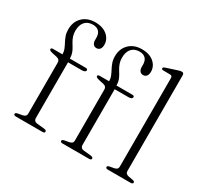

<svg xmlns="http://www.w3.org/2000/svg" viewBox="-148 -938 1219 1148"><g transform="rotate(30 462.0 -364.5)"><path d="M185.5 -51.5Q185.5 -41.5 191.8 -34.8Q198 -28 209.5 -27L260 -22Q268 -21 272.2 -18Q276.5 -15 276.5 -10Q276.5 0 261 0H77Q70.5 0 66.5 -2.8Q62.5 -5.5 62.5 -10Q62.5 -14.5 66.5 -17.2Q70.5 -20 78 -21.5L108.5 -27Q120.5 -29.5 126.8 -35.2Q133 -41 133 -51V-404Q133 -414.5 128 -421Q123 -427.5 110 -431L77.5 -438Q63 -441.5 58.8 -445Q54.5 -448.5 54.5 -452.5Q54.5 -457 57.8 -459.2Q61 -461.5 67.5 -461.5H148.5L133 -442.5V-460.5Q133 -480 126.2 -496.8Q119.5 -513.5 110.5 -530Q101.5 -546.5 94.8 -565.5Q88 -584.5 88 -609Q88 -661 121 -693.5Q154 -726 209 -726Q244.5 -726 269.5 -713.8Q294.5 -701.5 308 -681Q321.5 -660.5 321.5 -636.5Q321.5 -616 312.8 -605.5Q304 -595 289.5 -595Q275.5 -595 267.2 -605.2Q259 -615.5 259 -632.5V-648Q259 -676 244.8 -691.2Q230.5 -706.5 202 -706.5Q167 -706 148 -684Q129 -662 129 -622Q129 -602 134.5 -585.5Q140 -569 148.2 -554.8Q156.5 -540.5 164.8 -527Q173 -513.5 178.2 -498.5Q183.5 -483.5 183.5 -466V-448.5L174 -461.5H292.5Q300 -461.5 303.5 -459Q307 -456.5 307 -451.5Q307 -445 300.2 -441Q293.5 -437 280.5 -437H185.5ZM507.5 -51.5Q507.5 -41.5 513.8 -34.8Q520 -28 531.5 -27L582 -22Q590 -21 594.2 -18Q598.5 -15 598.5 -10Q598.5 0 583 0H399Q392.5 0 388.5 -2.8Q384.5 -5.5 384.5 -10Q384.5 -14.5 388.5 -17.2Q392.5 -20 400 -21.5L430.5 -27Q442.5 -29.5 448.8 -35.2Q455 -41 455 -51V-404Q455 -414.5 450 -421Q445 -427.5 432 -431L399.5 -438Q385 -441.5 380.8 -445Q376.5 -448.5 376.5 -452.5Q376.5 -457 379.8 -459.2Q383 -461.5 389.5 -461.5H470.5L455 -442.5V-460.5Q455 -480 448.2 -496.8Q441.5 -513.5 432.5 -530Q423.5 -546.5 416.8 -565.5Q410 -584.5 410 -609Q410 -661 443 -693.5Q476 -726 531 -726Q566.5 -726 591.5 -713.8Q616.5 -701.5 630 -681Q643.5 -660.5 643.5 -636.5Q643.5 -616 634.8 -605.5Q626 -595 611.5 -595Q597.5 -595 589.2 -605.2Q581 -615.5 581 -632.5V-648Q581 -676 566.8 -691.2Q552.5 -706.5 524 -706.5Q489 -706 470 -684Q451 -662 451 -622Q451 -602 456.5 -585.5Q462 -569 470.2 -554.8Q478.5 -540.5 486.8 -527Q495 -513.5 500.2 -498.5Q505.5 -483.5 505.5 -466V-448.5L496 -461.5H614.5Q622 -461.5 625.5 -459Q629 -456.5 629 -451.5Q629 -445 622.2 -441Q615.5 -437 602.5 -437H507.5ZM818 -712V-51.5Q818 -41 824.2 -35Q830.5 -29 841 -27L869.5 -22Q877.5 -20.5 881.5 -17.8Q885.5 -15 885.5 -10Q885.5 -5.5 881.5 -2.8Q877.5 0 870 0H712Q705 0 701.2 -2.8Q697.5 -5.5 697.5 -10Q697.5 -14.5 701.2 -17.2Q705 -20 712.5 -21.5L742.5 -27Q753.5 -29.5 759.5 -35Q765.5 -40.5 765.5 -51V-661.5Q765.5 -670.5 762 -674.8Q758.5 -679 750 -679L704.5 -679.5Q697 -679.5 694 -681.8Q691 -684 691 -687.5Q691 -691.5 694 -694.5Q697 -697.5 705 -700L773 -722Q784 -726 791 -727.5Q798 -729 802.5 -729Q810.5 -729 814.2 -724.8Q818 -720.5 818 -712Z"/></g></svg>

Font: Fraunces ExtraLight
Style: Regular
Weight: 250
Version: Version 1.000;[b76b70a41]